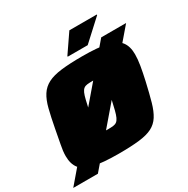

<svg xmlns="http://www.w3.org/2000/svg" viewBox="-232 -1077 1290 1316"><g transform="rotate(-30 413.5 -419.5)"><path d="M-26 55 656 -743H853L169 55ZM363 8Q237 8 166.5 -8Q96 -24 67 -60.5Q38 -97 38 -160Q38 -198 48 -246.5Q58 -295 69 -358Q85 -443 100 -502.5Q115 -562 139.5 -600Q164 -638 205 -659Q246 -680 312 -688Q378 -696 478 -696Q602 -696 672 -680Q742 -664 770.5 -627Q799 -590 799 -527Q799 -489 791 -440.5Q783 -392 769 -330Q749 -242 732 -182Q715 -122 691 -84.5Q667 -47 628 -27Q589 -7 525 0.5Q461 8 363 8ZM381 -174Q406 -174 423 -176Q440 -178 451 -186.5Q462 -195 470.5 -213Q479 -231 487 -263Q495 -295 506 -344Q515 -388 520.5 -419.5Q526 -451 526 -470Q526 -492 519 -501Q512 -510 496.5 -512Q481 -514 455 -514Q429 -514 412.5 -512Q396 -510 385 -501.5Q374 -493 366 -475Q358 -457 350.5 -425.5Q343 -394 332 -344Q326 -314 320.5 -289.5Q315 -265 312 -247Q309 -229 309 -215Q309 -196 316.5 -187Q324 -178 340 -176Q356 -174 381 -174ZM391 -743V-748L491 -894H708V-889L549 -743Z"/></g></svg>

Font: Saira Expanded Black
Style: Italic
Weight: 900
Width: 7
Italic angle: -12°
Designer: Hector Gatti with collaboration of the Omnibus-Type team
Foundry: Omnibus-Type
Version: Version 1.101